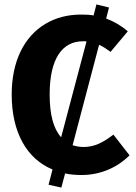

<svg xmlns="http://www.w3.org/2000/svg" viewBox="-20 -776 615 870"><path d="M494 -166C446 -130 409 -110 358 -110C341 -110 325 -113 309 -118L429 -573C445 -566 462 -555 481 -541L559 -634C529 -660 496 -679 461 -692L474 -742L417 -756L404 -706C388 -709 369 -710 348 -710C287 -710 233 -696 186 -668C90 -611 33 -499 33 -348C33 -175 102 -56 218 -8L200 61L258 74L275 10C298 15 323 17 350 17C439 17 515 -20 567 -72ZM205 -348C205 -512 263 -589 356 -589C363 -589 369 -589 372 -588L257 -154C222 -193 205 -257 205 -348Z"/></svg>

Font: Fira Sans
Style: Bold
Weight: 700
Designer: Carrois Corporate & Edenspiekermann AG
Foundry: Carrois Corporate GbR & Edenspiekermann AG
Version: Version 4.203